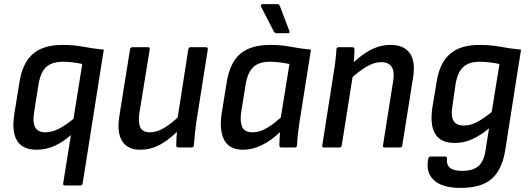

<svg xmlns="http://www.w3.org/2000/svg" viewBox="-20 -719 2578 936"><path d="M297 185Q286 185 288 175L381 -407Q359 -412 334.5 -415Q310 -418 288 -418Q234 -418 206 -393Q178 -368 168 -309L147 -176Q138 -123 151.5 -98.5Q165 -74 201 -74Q233 -74 267.5 -91.5Q302 -109 351 -150L340 -73Q292 -29 248.5 -9Q205 11 159 11Q22 11 50 -165L75 -319Q89 -410 139 -455Q189 -500 286 -500Q340 -500 386.5 -491Q433 -482 486 -477L383 175Q381 185 372 185Z M664 11Q602 11 575.5 -31Q549 -73 562 -154L614 -479Q616 -489 626 -489H700Q712 -489 710 -479L659 -165Q653 -119 665 -96.5Q677 -74 711 -74Q744 -74 780.5 -95.5Q817 -117 864 -163L856 -89Q826 -59 795 -36Q764 -13 732 -1Q700 11 664 11ZM850 0Q839 0 839 -10Q839 -29 840.5 -50.5Q842 -72 845 -93L844 -132L898 -479Q900 -489 910 -489H984Q994 -489 993 -478L937 -123Q933 -94 930 -65Q927 -36 925 -10Q924 0 914 0Z M1166 11Q1097 11 1072.5 -37.5Q1048 -86 1061 -168L1085 -317Q1101 -415 1152 -457.5Q1203 -500 1298 -500Q1352 -500 1397.5 -491Q1443 -482 1496 -477L1440 -123Q1435 -91 1432 -63.5Q1429 -36 1428 -10Q1427 0 1416 0H1352Q1342 0 1342 -10Q1342 -25 1343 -42Q1344 -59 1345 -75Q1301 -33 1255.5 -11Q1210 11 1166 11ZM1212 -74Q1242 -74 1274 -91Q1306 -108 1349 -146L1391 -407Q1368 -412 1343 -415Q1318 -418 1297 -418Q1243 -418 1215.5 -392.5Q1188 -367 1178 -310L1156 -174Q1149 -127 1160.5 -100.5Q1172 -74 1212 -74ZM1328 -557Q1320 -557 1314 -567L1252 -688Q1251 -692 1252.5 -695.5Q1254 -699 1259 -699H1332Q1341 -699 1345 -688L1391 -567Q1395 -557 1382 -557Z M1856 0Q1845 0 1847 -10L1897 -326Q1911 -416 1838 -416Q1805 -416 1768.5 -395Q1732 -374 1682 -329L1689 -401Q1737 -449 1784.5 -474.5Q1832 -500 1884 -500Q1949 -500 1978 -459.5Q2007 -419 1993 -336L1941 -10Q1939 0 1930 0ZM1560 0Q1549 0 1551 -10L1607 -366Q1612 -395 1615.5 -426.5Q1619 -458 1620 -478Q1620 -489 1631 -489H1697Q1707 -489 1708 -479Q1708 -464 1706.5 -437Q1705 -410 1702 -390V-364L1646 -10Q1644 0 1635 0Z M2318 -500Q2373 -500 2420 -491Q2467 -482 2520 -477L2443 13Q2428 107 2378 152Q2328 197 2225 197Q2135 197 2094.5 158.5Q2054 120 2068 54Q2071 44 2079 44H2150Q2160 44 2159 55Q2156 85 2174 99.5Q2192 114 2234 114Q2285 114 2312 91Q2339 68 2347 14L2364 -93Q2321 -58 2281 -40Q2241 -22 2197 -22Q2129 -22 2102 -65.5Q2075 -109 2088 -196L2109 -322Q2123 -412 2173.5 -456Q2224 -500 2318 -500ZM2241 -107Q2272 -107 2303.5 -123Q2335 -139 2377 -173L2415 -407Q2392 -412 2365.5 -415Q2339 -418 2318 -418Q2268 -418 2239.5 -393.5Q2211 -369 2201 -309L2186 -206Q2177 -155 2190.5 -131Q2204 -107 2241 -107Z"/></svg>

Font: Sofia Sans Semi Condensed SemiBold
Style: Italic
Weight: 600
Italic angle: -9°
Version: Version 4.100